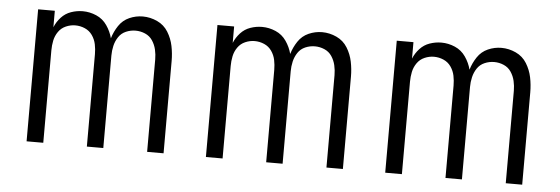

<svg xmlns="http://www.w3.org/2000/svg" viewBox="-41 -653 2242 768"><g transform="rotate(5 1080.0 -269.0)"><path d="M85 0H152V-371Q152 -391 156 -410.5Q160 -430 171.5 -446.5Q183 -463 201.5 -471Q220 -479 239 -479Q259 -479 277.5 -471Q296 -463 307.5 -446.5Q319 -430 323 -410.5Q327 -391 327 -371V0H393V-371Q393 -391 397.5 -410.5Q402 -430 413 -446.5Q424 -463 442.5 -471Q461 -479 481 -479Q501 -479 519.5 -471Q538 -463 549 -446.5Q560 -430 564.5 -410.5Q569 -391 569 -371V0H635V-371Q635 -401 629 -430.5Q623 -460 607 -486Q591 -512 563 -525Q535 -538 505 -538Q477 -538 451 -526.5Q425 -515 409 -491Q393 -467 385 -440Q378 -467 361.5 -491Q345 -515 318.5 -526.5Q292 -538 264 -538Q240 -538 217 -530Q194 -522 177.5 -504Q161 -486 152 -464V-530H85Z M805 0H872V-371Q872 -391 876 -410.5Q880 -430 891.5 -446.5Q903 -463 921.5 -471Q940 -479 959 -479Q979 -479 997.5 -471Q1016 -463 1027.5 -446.5Q1039 -430 1043 -410.5Q1047 -391 1047 -371V0H1113V-371Q1113 -391 1117.5 -410.5Q1122 -430 1133 -446.5Q1144 -463 1162.5 -471Q1181 -479 1201 -479Q1221 -479 1239.5 -471Q1258 -463 1269 -446.5Q1280 -430 1284.5 -410.5Q1289 -391 1289 -371V0H1355V-371Q1355 -401 1349 -430.5Q1343 -460 1327 -486Q1311 -512 1283 -525Q1255 -538 1225 -538Q1197 -538 1171 -526.5Q1145 -515 1129 -491Q1113 -467 1105 -440Q1098 -467 1081.5 -491Q1065 -515 1038.5 -526.5Q1012 -538 984 -538Q960 -538 937 -530Q914 -522 897.5 -504Q881 -486 872 -464V-530H805Z M1525 0H1592V-371Q1592 -391 1596 -410.5Q1600 -430 1611.5 -446.5Q1623 -463 1641.5 -471Q1660 -479 1679 -479Q1699 -479 1717.5 -471Q1736 -463 1747.5 -446.5Q1759 -430 1763 -410.5Q1767 -391 1767 -371V0H1833V-371Q1833 -391 1837.5 -410.5Q1842 -430 1853 -446.5Q1864 -463 1882.5 -471Q1901 -479 1921 -479Q1941 -479 1959.5 -471Q1978 -463 1989 -446.5Q2000 -430 2004.5 -410.5Q2009 -391 2009 -371V0H2075V-371Q2075 -401 2069 -430.5Q2063 -460 2047 -486Q2031 -512 2003 -525Q1975 -538 1945 -538Q1917 -538 1891 -526.5Q1865 -515 1849 -491Q1833 -467 1825 -440Q1818 -467 1801.5 -491Q1785 -515 1758.5 -526.5Q1732 -538 1704 -538Q1680 -538 1657 -530Q1634 -522 1617.5 -504Q1601 -486 1592 -464V-530H1525Z"/></g></svg>

Font: Iosevka Sparkle Light
Style: Regular
Weight: 300
Designer: Belleve Invis
Foundry: Belleve Invis
Version: Version 4.5.0; ttfautohint (v1.8.3)